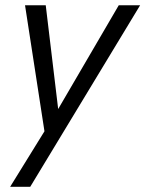

<svg xmlns="http://www.w3.org/2000/svg" viewBox="-20 -508 559 738"><path d="M19 210 150.9 -3.4 76.2 -487.8H155.8L203.6 -88.9L436.5 -487.8H518.6L96.2 210Z"/></svg>

Font: Acari Sans
Style: Italic
Weight: 400
Italic angle: -13°
Designer: Alfredo Marco Pradil and Stefan Peev
Foundry: Hanken Design Co.
Version: Version 1.045;January 11, 2019;FontCreator 11.5.0.2425 64-bi